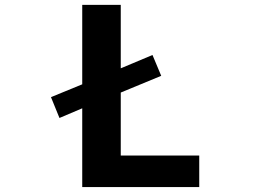

<svg xmlns="http://www.w3.org/2000/svg" viewBox="-20 -752 1040 774"><path d="M594.7 -530.3 629.9 -446.3 466.8 -378.9V-125H783.2V2H311.5V-315.4L219.7 -276.4L185.5 -360.4L311.5 -412.1V-732.4H466.8V-476.6Z"/></svg>

Font: GenEi Gothic M Regular
Style: Bold
Weight: 700
Designer: o_tamon (Modified); [Source Han Sans]
Ryoko NISHIZUKA  (kana & ideographs); Paul D. Hunt (Latin, Greek & Cyrillic); Wenl
Version: Version 1.1a;Original Version 1.004